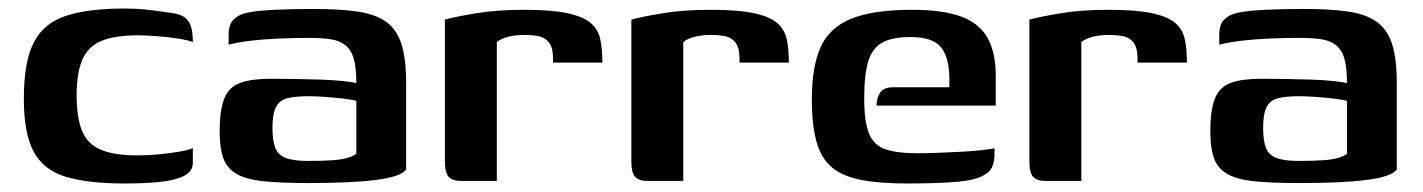

<svg xmlns="http://www.w3.org/2000/svg" viewBox="-20 -425 3342 451"><path d="M273 6Q188 6 135.5 -9.5Q83 -25 59.5 -68Q36 -111 36 -193Q36 -280 59.5 -325.5Q83 -371 135.5 -388Q188 -405 273 -405Q299 -405 323 -402.5Q347 -400 380 -395Q398 -393 409.5 -387Q421 -381 427 -367Q433 -353 433 -326Q421 -331 398 -334.5Q375 -338 349.5 -340Q324 -342 303 -342Q250 -342 218.5 -329Q187 -316 173.5 -285Q160 -254 160 -201Q160 -148 173 -117Q186 -86 217.5 -73Q249 -60 303 -60Q328 -60 353.5 -62.5Q379 -65 400 -68.5Q421 -72 433 -77V-43Q433 -22 411.5 -11.5Q390 -1 354 2.5Q318 6 273 6Z M704 5Q638 5 597 0.5Q556 -4 534 -17.5Q512 -31 504 -55Q496 -79 496 -116Q496 -167 507 -194Q518 -221 544.5 -230.5Q571 -240 616 -240Q641 -240 672.5 -239.5Q704 -239 734 -238Q764 -237 786.5 -234.5Q809 -232 817 -230Q817 -266 811 -287Q805 -308 791 -319Q777 -330 755.5 -333Q734 -336 704 -336Q670 -336 635.5 -334.5Q601 -333 570.5 -329.5Q540 -326 517 -320V-343Q517 -368 529 -379.5Q541 -391 560 -395Q582 -400 624.5 -402Q667 -404 715 -404Q777 -404 819 -398Q861 -392 886.5 -374Q912 -356 923 -321.5Q934 -287 934 -229V-27Q922 -10 864.5 -2.5Q807 5 704 5ZM703 -47Q737 -47 759.5 -48.5Q782 -50 796 -54Q810 -58 817 -64V-188Q807 -191 785.5 -193.5Q764 -196 742 -197.5Q720 -199 705 -199Q675 -199 656 -194.5Q637 -190 628.5 -174Q620 -158 620 -124Q620 -97 626 -79.5Q632 -62 650 -54.5Q668 -47 703 -47Z M1147 0H1062Q1043 0 1034 -9.5Q1025 -19 1025 -47V-379Q1051 -386 1099.5 -394Q1148 -402 1211 -402Q1276 -402 1313 -394Q1350 -386 1367.5 -371Q1385 -356 1390 -333Q1395 -310 1395 -278H1279V-292Q1278 -316 1268 -327Q1258 -338 1243 -340.5Q1228 -343 1213 -343Q1191 -343 1173.5 -338.5Q1156 -334 1147 -326Z M1585 0H1500Q1481 0 1472 -9.5Q1463 -19 1463 -47V-379Q1489 -386 1537.5 -394Q1586 -402 1649 -402Q1714 -402 1751 -394Q1788 -386 1805.5 -371Q1823 -356 1828 -333Q1833 -310 1833 -278H1717V-292Q1716 -316 1706 -327Q1696 -338 1681 -340.5Q1666 -343 1651 -343Q1629 -343 1611.5 -338.5Q1594 -334 1585 -326Z M2111 6Q2045 6 2002 -2.5Q1959 -11 1934 -32Q1909 -53 1898 -92Q1887 -131 1887 -192Q1887 -268 1907.5 -314Q1928 -360 1979.5 -381Q2031 -402 2123 -402Q2195 -402 2238 -386Q2281 -370 2300 -335.5Q2319 -301 2319 -247V-177H2039Q2039 -195 2047.5 -207.5Q2056 -220 2078 -220H2210V-244Q2209 -292 2189.5 -315Q2170 -338 2119 -338Q2076 -338 2052.5 -325Q2029 -312 2019.5 -281Q2010 -250 2010 -194Q2010 -140 2021 -112Q2032 -84 2059.5 -74.5Q2087 -65 2136 -65Q2154 -65 2181.5 -66Q2209 -67 2237.5 -68.5Q2266 -70 2288 -72.5Q2310 -75 2316 -77V-61Q2316 -49 2311.5 -35.5Q2307 -22 2292 -14Q2273 -2 2228.5 2Q2184 6 2111 6Z M2520 0H2435Q2416 0 2407 -9.5Q2398 -19 2398 -47V-379Q2424 -386 2472.5 -394Q2521 -402 2584 -402Q2649 -402 2686 -394Q2723 -386 2740.5 -371Q2758 -356 2763 -333Q2768 -310 2768 -278H2652V-292Q2651 -316 2641 -327Q2631 -338 2616 -340.5Q2601 -343 2586 -343Q2564 -343 2546.5 -338.5Q2529 -334 2520 -326Z M3031 5Q2965 5 2924 0.5Q2883 -4 2861 -17.5Q2839 -31 2831 -55Q2823 -79 2823 -116Q2823 -167 2834 -194Q2845 -221 2871.5 -230.5Q2898 -240 2943 -240Q2968 -240 2999.5 -239.5Q3031 -239 3061 -238Q3091 -237 3113.5 -234.5Q3136 -232 3144 -230Q3144 -266 3138 -287Q3132 -308 3118 -319Q3104 -330 3082.5 -333Q3061 -336 3031 -336Q2997 -336 2962.5 -334.5Q2928 -333 2897.5 -329.5Q2867 -326 2844 -320V-343Q2844 -368 2856 -379.5Q2868 -391 2887 -395Q2909 -400 2951.5 -402Q2994 -404 3042 -404Q3104 -404 3146 -398Q3188 -392 3213.5 -374Q3239 -356 3250 -321.5Q3261 -287 3261 -229V-27Q3249 -10 3191.5 -2.5Q3134 5 3031 5ZM3030 -47Q3064 -47 3086.5 -48.5Q3109 -50 3123 -54Q3137 -58 3144 -64V-188Q3134 -191 3112.5 -193.5Q3091 -196 3069 -197.5Q3047 -199 3032 -199Q3002 -199 2983 -194.5Q2964 -190 2955.5 -174Q2947 -158 2947 -124Q2947 -97 2953 -79.5Q2959 -62 2977 -54.5Q2995 -47 3030 -47Z"/></svg>

Font: Genos Thin SemiBold
Style: Regular
Weight: 600
Version: Version 1.010